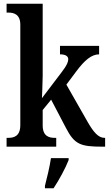

<svg xmlns="http://www.w3.org/2000/svg" viewBox="-20 -780 579 1021"><path d="M15 0H279V-47H270C242 -47 207 -55 207 -113V-195L252 -250L330 -101C376 -12 407 0 526 0H539V-47H535C504 -47 478 -76 447 -130L333 -330L386 -401C430 -460 467 -491 507 -491V-536H299V-491C327 -491 343 -482 343 -465C343 -452 337 -434 310 -399L203 -258C203 -263 207 -340 207 -376V-760H15V-713H25C52 -713 88 -705 88 -649V-115C88 -55 53 -47 25 -47H15ZM219 208V221H265C293 179 329 113 345 71V61H251C244 108 230 165 219 208Z"/></svg>

Font: Noto Serif Tamil Condensed SemiBold
Style: Regular
Weight: 600
Width: 3
Designer: Indian Type Foundry, Tom Grace, and the Monotype Design Team
Foundry: Monotype Imaging Inc.
Version: Version 2.004